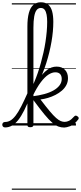

<svg xmlns="http://www.w3.org/2000/svg" viewBox="-104 -1104 712 1689"><path d="M-59 17Q-72 17 -78 9.5Q-84 2 -84 -7Q-84 -16 -78 -23.5Q-72 -31 -59 -31Q-34 -31 -11.5 -44.5Q11 -58 34 -88Q57 -118 83 -168.5Q109 -219 142 -294Q148 -307 154.5 -303Q161 -299 165 -287Q169 -275 164 -262Q136 -187 109 -133.5Q82 -80 55.5 -47Q29 -14 0.5 1.5Q-28 17 -59 17ZM162 15Q149 15 143 10.5Q137 6 137 -4V-870Q137 -943 150 -990.5Q163 -1038 189.5 -1061Q216 -1084 255 -1084Q296 -1084 320 -1063.5Q344 -1043 354.5 -1004.5Q365 -966 365 -912Q365 -871 361 -827Q357 -783 349 -737Q341 -691 329.5 -643.5Q318 -596 302.5 -547.5Q287 -499 267.5 -451Q248 -403 225 -357Q202 -311 176 -267L161 -304Q179 -339 196 -378.5Q213 -418 228 -461.5Q243 -505 255.5 -550.5Q268 -596 278.5 -642.5Q289 -689 296 -735Q303 -781 307 -825.5Q311 -870 311 -912Q311 -947 306 -974.5Q301 -1002 289 -1018Q277 -1034 255 -1034Q233 -1034 218.5 -1016Q204 -998 197 -959Q190 -920 190 -859V-4Q190 6 183 10.5Q176 15 162 15ZM461 18Q434 18 409.5 9Q385 0 355.5 -25Q326 -50 286.5 -98Q247 -146 190 -223H184V-257Q239 -264 285.5 -276.5Q332 -289 366.5 -308.5Q401 -328 420 -353.5Q439 -379 439 -409Q439 -438 424.5 -453Q410 -468 383 -468Q354 -468 322 -447.5Q290 -427 255.5 -381.5Q221 -336 185 -262L180 -311Q208 -365 240 -412Q272 -459 310 -488.5Q348 -518 394 -518Q441 -518 467.5 -490Q494 -462 494 -417Q494 -383 479.5 -355.5Q465 -328 440 -306.5Q415 -285 383.5 -269Q352 -253 318.5 -243Q285 -233 252 -229Q300 -166 333 -126.5Q366 -87 389.5 -66.5Q413 -46 430.5 -39Q448 -32 465 -32Q484 -32 503.5 -41.5Q523 -51 548 -79Q555 -87 562 -87Q569 -87 577 -81Q586 -76 588 -68Q590 -60 584 -53Q549 -7 514.5 5.5Q480 18 461 18ZM0 555H564V565H0ZM0 -20H564V0H0ZM0 -505H564V-500H0ZM0 -1075H564V-1065H0Z"/></svg>

Font: Playwrite AR Guides
Style: Regular
Weight: 400
Designer: Veronika Burian, José Scaglione
Foundry: TypeTogether
Version: Version 1.003